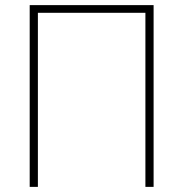

<svg xmlns="http://www.w3.org/2000/svg" viewBox="-20 -730 716 750"><path d="M96 0V-710H580V0H548V-680H128V0Z"/></svg>

Font: Geist Thin
Style: Regular
Weight: 400
Designer: Basement.studio, Andrés Briganti, Mateo Zaragoza
Foundry: Basement.studio, Vercel, Andrés Briganti, Guido Ferreyra, Mateo Zaragoza
Version: Version 1.401